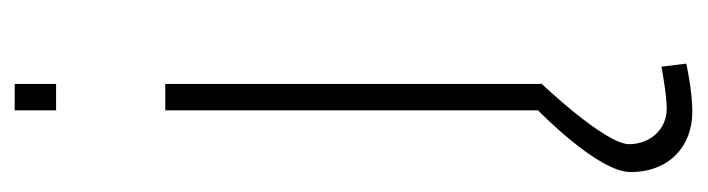

<svg xmlns="http://www.w3.org/2000/svg" viewBox="-362 -378 940 255"><g transform="rotate(-90 107.5 -250.0)"><path d="M147 159C147 159 110 166 91 166C63 166 44 143 44 116C44 84 125 -1 125 -1H124V-500H89V-5C86 -2 7 75 7 118C7 169 41 200 87 200C115 200 151 192 151 192ZM89 -645H124V-700H89Z"/></g></svg>

Font: TitilliumText22L
Style: 1 wt
Weight: 100
Designer: Campivisivi
Foundry: Campivisivi
Version: 1.000